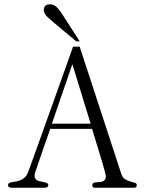

<svg xmlns="http://www.w3.org/2000/svg" viewBox="-20 -887 686 907"><path d="M356.4 -691.9H340.3L265.1 -754.4Q237.8 -777.3 221.2 -791.5Q204.6 -805.7 198.7 -812.5Q187 -826.2 187 -839.4Q187 -866.7 216.8 -866.7Q233.4 -866.7 246.1 -855Q252.4 -849.1 261.7 -837.4Q271 -825.7 282.2 -807.1ZM225.1 -302.7H408.2L321.8 -584ZM626 -12.7Q626 0 613.3 0H428.2Q416 0 416 -12.7Q416 -19.5 420.7 -22.2Q425.3 -24.9 432.6 -25.6Q439.9 -26.4 448 -26.6Q456.1 -26.9 463.4 -29.3Q470.7 -31.7 475.3 -37.6Q480 -43.5 480 -55.2Q480 -58.6 475.8 -74.7Q471.7 -90.8 465.1 -113.3Q458.5 -135.7 450.4 -161.9Q442.4 -188 435.3 -211.7Q428.2 -235.4 422.6 -253.4Q417 -271.5 415 -278.3H217.3Q214.8 -271.5 210.7 -259Q206.5 -246.6 200.9 -231.2Q195.3 -215.8 189.2 -198.2Q183.1 -180.7 177.2 -163.1L147 -75.2Q141.6 -59.6 144 -50.5Q146.5 -41.5 153.3 -36.9Q160.2 -32.2 169.4 -30.3Q178.7 -28.3 187.3 -26.6Q195.8 -24.9 201.9 -22Q208 -19 208 -12.7Q208 -4.4 201.9 -2.2Q195.8 0 189.5 0H36.6Q30.3 0 24.2 -2.2Q18.1 -4.4 18.1 -12.7Q18.1 -19.5 23.4 -22.2Q28.8 -24.9 37.6 -26.6Q46.4 -28.3 56.9 -30Q67.4 -31.7 78.1 -36.4Q88.9 -41 98.1 -50Q107.4 -59.1 113.3 -75.2L140.1 -148.9Q150.4 -176.8 165.5 -219.5Q180.7 -262.2 203.1 -324.5Q225.6 -386.7 255.6 -471.2Q285.6 -555.7 325.2 -666.5H356.4L553.2 -64.9Q559.1 -47.4 571 -40.3Q583 -33.2 595.2 -29.8Q607.4 -26.4 616.7 -23.7Q626 -21 626 -12.7Z"/></svg>

Font: Atsinvsda
Style: Regular
Weight: 400
Designer: Al Webster
Foundry: Al Webster and Michael Everson
Version: Version 2.000